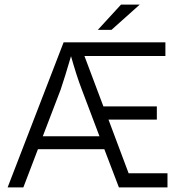

<svg xmlns="http://www.w3.org/2000/svg" viewBox="-20 -810 782 830"><path d="M81 0H13L255 -627H695V-568H345L427 -350H658V-293H449L536 -61H704V0H494L431 -165H144ZM287 -567Q273 -520 262 -484Q251 -448 242 -422L165 -221H410L334 -422Q322 -453 310 -490.5Q298 -528 287 -567ZM503 -790H584L462 -681H403Z"/></svg>

Font: Blinker Light
Style: Regular
Weight: 300
Designer: Juergen Huber
Foundry: supertype
Version: Version 1.017;hotconv 1.0.117;makeotfexe 2.5.65602